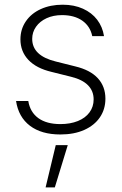

<svg xmlns="http://www.w3.org/2000/svg" viewBox="-20 -558 514 812"><path d="M242.2 -494.1Q205.6 -494.1 177 -481Q148.4 -467.8 132.3 -444.8Q116.2 -421.9 116.2 -393.6Q116.2 -322.3 215.8 -297.9L297.9 -277.3Q361.3 -262.2 393.6 -227.3Q425.8 -192.4 425.8 -140.6Q425.8 -96.2 402.6 -62Q379.4 -27.8 336.4 -8.5Q293.5 10.7 235.4 10.7Q155.3 10.7 106.7 -26.1Q58.1 -63 47.9 -130.9H99.6Q107.4 -83.5 142.3 -58.3Q177.2 -33.2 235.4 -33.2Q277.3 -33.2 309.3 -46.1Q341.3 -59.1 358.6 -82.8Q376 -106.4 376 -137.7Q376 -173.3 352.1 -197.5Q328.1 -221.7 280.3 -233.4L198.2 -253.9Q133.8 -269 100.1 -304.7Q66.4 -340.3 66.4 -391.6Q66.4 -434.1 89.1 -467.5Q111.8 -501 152.3 -519.5Q192.9 -538.1 245.1 -538.1Q293.5 -538.1 330.8 -521.2Q368.2 -504.4 390.9 -474.6Q413.6 -444.8 419.9 -405.3H370.1Q361.3 -447.3 327.9 -470.7Q294.4 -494.1 242.2 -494.1ZM215.8 55.7H266.6L211.9 234.4H172.9Z"/></svg>

Font: Pretendard Std ExtraLight
Style: Regular
Weight: 200
Designer: Base glyphs from Inter by Rasmus Andersson; Hangeul glyphs from Noto Sans CJK(Source Han Sans) by Jang Soo-young and Kan
Foundry: Kil Hyung-jin
Version: Version 1.309